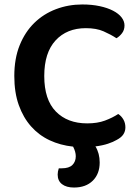

<svg xmlns="http://www.w3.org/2000/svg" viewBox="-20 -643 619 859"><path d="M537 -529Q537 -509 526 -494.5Q515 -480 501 -472Q475 -489 443 -503Q411 -517 364 -517Q279 -517 228.5 -462Q178 -407 178 -303Q178 -197 230 -144Q282 -91 370 -91Q416 -91 449.5 -103.5Q483 -116 509 -133Q523 -124 532 -108.5Q541 -93 541 -73Q541 -56 532 -42Q523 -28 502 -17Q487 -8 463 0Q439 8 407 12Q426 43 426 84Q426 135 395 165.5Q364 196 311 196Q277 196 257.5 181Q238 166 238 138Q238 125 243 110H256Q289 110 304 95Q319 80 319 56Q319 36 307 13Q250 7 202 -15.5Q154 -38 119 -77.5Q84 -117 64 -173Q44 -229 44 -303Q44 -381 68 -440.5Q92 -500 133.5 -540.5Q175 -581 230.5 -602Q286 -623 348 -623Q391 -623 426 -615.5Q461 -608 486 -595Q511 -582 524 -565Q537 -548 537 -529Z"/></svg>

Font: Baloo Bhaina 2 SemiBold
Style: Regular
Weight: 600
Designer: Yesha Goshar, Manish Minz, Shuchita Grover and Ek Type
Foundry: Ek Type
Version: Version 1.640;hotconv 1.0.111;makeotfexe 2.5.65597; ttfautoh